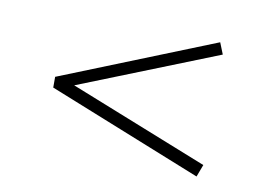

<svg xmlns="http://www.w3.org/2000/svg" viewBox="-49 -579 686 493"><g transform="rotate(10 294.0 -332.0)"><path d="M501 -189 489 -157 87 -318V-346L489 -507L501 -477L139 -333Z"/></g></svg>

Font: Inria Serif
Style: Regular
Weight: 400
Designer: Black Foundry Team
Foundry: Black Foundry
Version: Version 1.000; ttfautohint (v1.8.3)